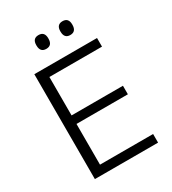

<svg xmlns="http://www.w3.org/2000/svg" viewBox="-194 -910 907 1013"><g transform="rotate(-30 259.0 -403.5)"><path d="M81 0V-639H142.5V0ZM100 0V-52.5H466V0ZM116 -300.5V-352.5H455.5V-300.5ZM99 -586.5V-639H463V-586.5ZM203 -723Q184.5 -723 175.5 -733.5Q166.5 -744 166.5 -764V-767Q166.5 -786.5 175.5 -796.8Q184.5 -807 203 -807Q221.5 -807 230.5 -796.8Q239.5 -786.5 239.5 -767V-764Q239.5 -744 230.5 -733.5Q221.5 -723 203 -723ZM349 -723Q331 -723 322 -733.5Q313 -744 313 -764V-767Q313 -786.5 322 -796.8Q331 -807 349 -807Q367.5 -807 376.5 -796.8Q385.5 -786.5 385.5 -767V-764Q385.5 -744 376.5 -733.5Q367.5 -723 349 -723Z"/></g></svg>

Font: Anek Odia Medium Light
Style: Regular
Weight: 300
Version: Version 1.003